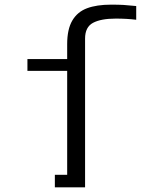

<svg xmlns="http://www.w3.org/2000/svg" viewBox="-20 -806 640 826"><path d="M216 -54H269V-501H98V-552H269V-616Q269 -680 291 -717.5Q313 -755 354.5 -770.5Q396 -786 458 -786Q490.5 -786 511 -784.8Q531.5 -783.5 566 -780V-721Q526 -726 478 -726Q414.5 -726 380.2 -707.8Q346 -689.5 346 -640V0H216Z"/></svg>

Font: JuliaMono Light
Style: Regular
Weight: 300
Monospace: yes
Designer: cormullion
Foundry: corm
Version: Version 0.054; ttfautohint (v1.8.4)